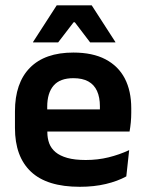

<svg xmlns="http://www.w3.org/2000/svg" viewBox="-20 -706 559 738"><path d="M286.5 12Q160.5 12 99 -46Q37.5 -104 37.5 -214V-278Q37.5 -387 95 -445.5Q152.5 -504 262 -504Q336 -504 385.5 -478Q435 -452 459.8 -404.2Q484.5 -356.5 484.5 -290V-272.5Q484.5 -254.5 482.8 -235.8Q481 -217 478 -200.5H362Q363.5 -228 363.8 -252.8Q364 -277.5 364 -297.5Q364 -332 353 -356.2Q342 -380.5 319.5 -393Q297 -405.5 262 -405.5Q210.5 -405.5 186 -377Q161.5 -348.5 161.5 -296V-250.5L162 -236V-197.5Q162 -174.5 169.2 -155Q176.5 -135.5 193.5 -121.2Q210.5 -107 238.8 -99Q267 -91 309.5 -91Q355.5 -91 397.2 -101.2Q439 -111.5 476.5 -129L465.5 -28Q432 -9.5 386.8 1.2Q341.5 12 286.5 12ZM105.5 -200.5V-285.5H452V-200.5ZM198 -685.5H332.5L423.5 -544.5V-543H326.5L267.5 -620.5H263L203.5 -543H107V-544.5Z"/></svg>

Font: Anek Tamil Medium SemiBold
Style: Regular
Weight: 600
Version: Version 1.003